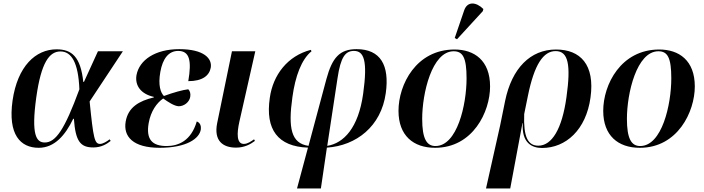

<svg xmlns="http://www.w3.org/2000/svg" viewBox="-20 -826 3980 1086"><path d="M199 10C289 10 350 -62 394 -154H398C407 -26 435 8 508 8C555 8 586 -13 606 -29L600 -38C585 -26 562 -12 546 -12C515 -12 508 -42 487 -252L675 -536H534L455 -363H451C436 -505 386 -547 300 -547C182 -547 79 -452 51 -257C24 -65 95 10 199 10ZM233 -20C185 -20 156 -64 185 -274C213 -475 260 -535 322 -535C385 -535 423 -471 429 -321C345 -92 295 -20 233 -20Z M883 10C1035 10 1109 -42 1116 -95C1118 -112 1113 -132 1093 -139C1061 -30 990 0 922 0C840 0 805 -38 821 -130C833 -198 867 -244 903 -269C930 -250 965 -226 991 -225C1021 -225 1051 -248 1056 -278C1059 -296 1055 -311 1045 -321C1016 -318 961 -303 907 -283C889 -302 873 -342 887 -420C900 -493 933 -538 988 -538C1052 -538 1065 -484 1045 -367C1126 -367 1164 -399 1172 -443C1181 -494 1135 -548 994 -548C858 -548 768 -487 752 -401C742 -341 778 -294 850 -278V-275C766 -255 705 -219 691 -139C676 -54 732 10 883 10Z M1315 9C1364 9 1398 -11 1422 -29L1417 -38C1401 -27 1381 -12 1359 -12C1318 -12 1319 -71 1334 -138L1424 -536H1292L1208 -128C1189 -30 1240 9 1315 9Z M1660 240H1795L1829 9C1995 -2 2136 -111 2162 -299C2184 -456 2133 -548 1997 -548C1901 -548 1859 -500 1826 -378L1725 -1C1627 -15 1609 -101 1634 -277C1650 -394 1685 -490 1742 -536L1738 -544C1607 -510 1524 -403 1506 -272C1480 -94 1551 3 1722 9ZM1889 -383C1907 -505 1934 -538 1982 -538C2037 -538 2061 -487 2034 -295C2007 -102 1924 -16 1831 -1Z M2565 -604 2711 -763 2714 -775C2674 -815 2623 -821 2605 -766L2552 -611ZM2441 10C2655 10 2752 -194 2752 -337C2752 -485 2662 -546 2551 -546C2334 -546 2234 -348 2234 -199C2234 -59 2318 10 2441 10ZM2443 0C2393 0 2368 -42 2368 -154C2368 -298 2423 -536 2546 -536C2598 -536 2619 -500 2619 -383C2619 -233 2566 0 2443 0Z M2729 240H2866L2935 -129H2937C2930 -18 2988 11 3046 11C3181 11 3295 -92 3320 -274C3346 -461 3262 -546 3125 -546C2980 -546 2875 -440 2837 -255L2809 -117ZM3025 -2C2966 -2 2940 -51 2945 -181L2966 -284C3002 -461 3053 -537 3123 -537C3194 -537 3210 -461 3184 -276C3159 -95 3101 -2 3025 -2Z M3599 10C3813 10 3910 -194 3910 -337C3910 -485 3820 -546 3709 -546C3492 -546 3392 -348 3392 -199C3392 -59 3476 10 3599 10ZM3601 0C3551 0 3526 -42 3526 -154C3526 -298 3581 -536 3704 -536C3756 -536 3777 -500 3777 -383C3777 -233 3724 0 3601 0Z"/></svg>

Font: Noto Serif Display SemiBold
Style: Italic
Weight: 600
Italic angle: -12°
Designer: Monotype Design Team
Foundry: Monotype Imaging Inc.
Version: Version 2.009